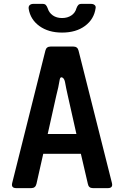

<svg xmlns="http://www.w3.org/2000/svg" viewBox="-20 -970 640 990"><path d="M64 0Q36 0 43 -27L214 -709Q219 -730 241 -730H358Q380 -730 385 -709L557 -27Q564 0 536 0H459Q437 0 433 -22L397 -177H203L168 -22Q163 0 141 0ZM226 -279H374L330 -475Q325 -496 321.5 -514Q318 -532 315 -548Q311 -566 301 -570.5Q291 -575 288 -560Q285 -541 280.5 -520Q276 -499 270 -476ZM300 -802Q230 -802 183.5 -835.5Q137 -869 128 -924Q126 -937 133 -943.5Q140 -950 152 -950H200Q211 -950 216.5 -944Q222 -938 226 -927Q233 -904 252.5 -890.5Q272 -877 300 -877Q328 -877 348 -890.5Q368 -904 374 -927Q378 -938 383.5 -944Q389 -950 400 -950H449Q461 -950 468 -944Q475 -938 473 -928Q465 -871 418.5 -836.5Q372 -802 300 -802Z"/></svg>

Font: Pitagon Sans Mono
Style: Bold
Weight: 700
Monospace: yes
Designer: Travis Tran
Foundry: Pitagon
Version: Version 1.001; ttfautohint (v1.8.4.7-5d5b);gftools[0.9.26]